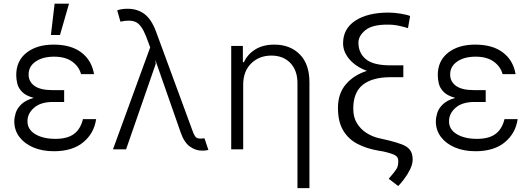

<svg xmlns="http://www.w3.org/2000/svg" viewBox="-20 -788 2803 1013"><path d="M318.5 -283.7V-250H257.1Q193.9 -249.6 159.3 -219.1Q124.6 -188.6 125 -148.1Q124.6 -105.5 165.7 -80.4Q206.7 -55.4 272.7 -55.4Q335.2 -55.4 370 -81Q404.8 -106.5 417.6 -159.4H487.2Q476.2 -84.5 419.2 -37.3Q362.2 9.9 264.2 9.9Q203.5 9.9 156.4 -9.9Q109.4 -29.8 82.4 -65.3Q55.4 -100.9 55.4 -147.7Q55.4 -167.3 62.7 -191.4Q70 -215.6 92 -237.2Q114 -258.9 157.7 -271.7Q116.1 -283 96.6 -303.1Q77.1 -323.2 71.4 -346.4Q65.7 -369.7 65.7 -391Q65.3 -466.6 119.7 -509.6Q174 -552.6 262.8 -552.6Q354.8 -552.6 409.3 -511.2Q463.8 -469.8 476.2 -396.7H407.7Q397 -436.8 361 -462.9Q324.9 -489 265.3 -489Q205.3 -489 168 -463.2Q130.7 -437.5 131 -394.9Q130.7 -357.6 161.8 -335Q192.8 -312.5 257.1 -312.5H318.5ZM248.6 -603.3 268.1 -768.5H344.1L296.5 -603.3Z M1046.2 6.7Q1011.7 7.1 981.2 -15.3Q950.6 -37.6 932.5 -91.3L799.4 -471.9L801.8 -450.6H801.5L645.2 0H576L772.4 -538L750.4 -596.9Q726.2 -658 696.2 -671.7Q666.2 -685.4 615.4 -673.7L598.4 -733.3Q601.2 -735.4 616.8 -738.6Q632.5 -741.8 652.7 -741.8Q705.6 -741.8 742.5 -713.8Q779.5 -685.7 803.3 -621.1L997.9 -92.3Q998.2 -91.6 998.6 -90.2Q1001.8 -81 1009.6 -68.7Q1017.4 -56.5 1037.6 -56.8Q1040.5 -56.8 1044.7 -57.2Q1049 -57.5 1052.9 -57.9Q1057.9 -58.2 1058.9 -58.2L1079.5 3.2Q1058.9 7.8 1046.2 6.7Z M1263.1 -340.9V0H1199.9V-545.5H1261.4V-459.9H1267Q1286.2 -501.8 1326.9 -527.2Q1367.5 -552.6 1427.6 -552.6Q1510.3 -552.6 1561.4 -501.4Q1612.6 -450.3 1612.6 -353.3V204.5H1549.4V-349.4Q1549.4 -416.2 1512.1 -455.4Q1474.8 -494.7 1411.6 -494.7Q1347.7 -494.7 1305.4 -453.5Q1263.1 -412.3 1263.1 -340.9Z M2143.8 -703.5 2132.5 -639.6Q2111.9 -646.3 2083.5 -652.3Q2055 -658.4 2024.5 -658Q1943.5 -658.4 1907.3 -628.4Q1871.1 -598.4 1871.1 -562.9Q1871.1 -508.5 1910.2 -475.9Q1949.2 -443.2 2040.1 -443.2H2108V-380.7H2038.7Q1944.2 -380.3 1894 -340.4Q1843.8 -300.4 1843.8 -214.5Q1843.8 -169.4 1863.3 -137.8Q1882.8 -106.2 1913.2 -86.8Q1943.5 -67.5 1976.2 -59.7L2033.7 -46.5Q2074.6 -36.2 2101.9 -25.6Q2129.3 -14.9 2143.1 3.2Q2157 21.3 2157.3 54.3Q2156.6 79.9 2143.1 106.9Q2129.6 133.9 2112 157Q2094.5 180 2081 193.5L2030.9 155.2Q2035.5 149.5 2039.8 144.5Q2044 139.6 2047.6 135.3Q2063.6 116.8 2072.6 102.1Q2081.7 87.4 2081.3 61.4Q2081.7 40.5 2063.7 30.7Q2045.8 21 2001.4 11L1975.9 6.7Q1914.1 -3.9 1865.9 -28.9Q1817.8 -54 1790.5 -100Q1763.1 -146 1763.1 -218.8Q1763.1 -294.4 1805 -343.4Q1846.9 -392.4 1916.2 -414.1Q1857.6 -435.7 1823.9 -475Q1790.1 -514.2 1790.1 -559.7Q1790.1 -636.7 1855.1 -679.2Q1920.1 -721.6 2030.2 -721.6Q2058.9 -721.6 2093 -716.1Q2127.1 -710.6 2143.8 -703.5Z M2542.6 -283.7V-250H2481.2Q2418 -249.6 2383.3 -219.1Q2348.7 -188.6 2349.1 -148.1Q2348.7 -105.5 2389.7 -80.4Q2430.8 -55.4 2496.8 -55.4Q2559.3 -55.4 2594.1 -81Q2628.9 -106.5 2641.7 -159.4H2711.3Q2700.3 -84.5 2643.3 -37.3Q2586.3 9.9 2488.3 9.9Q2427.6 9.9 2380.5 -9.9Q2333.5 -29.8 2306.5 -65.3Q2279.5 -100.9 2279.5 -147.7Q2279.5 -167.3 2286.8 -191.4Q2294 -215.6 2316.1 -237.2Q2338.1 -258.9 2381.7 -271.7Q2340.2 -283 2320.7 -303.1Q2301.1 -323.2 2295.5 -346.4Q2289.8 -369.7 2289.8 -391Q2289.4 -466.6 2343.8 -509.6Q2398.1 -552.6 2486.9 -552.6Q2578.8 -552.6 2633.3 -511.2Q2687.9 -469.8 2700.3 -396.7H2631.7Q2621.1 -436.8 2585 -462.9Q2549 -489 2489.3 -489Q2429.3 -489 2392 -463.2Q2354.8 -437.5 2355.1 -394.9Q2354.8 -357.6 2385.8 -335Q2416.9 -312.5 2481.2 -312.5H2542.6Z"/></svg>

Font: Inter UI Light
Style: Regular
Weight: 300
Designer: Rasmus Andersson
Foundry: rsms
Version: 3.2;8d6f07862